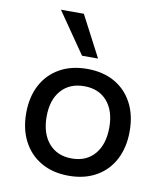

<svg xmlns="http://www.w3.org/2000/svg" viewBox="-85 -828 782 908"><g transform="rotate(10 306.0 -374.5)"><path d="M306 9Q230 9 174 -23Q118 -55 87.5 -113Q57 -171 57 -248Q57 -326 87.5 -383.5Q118 -441 174 -472.5Q230 -504 306 -504Q382 -504 437.5 -472.5Q493 -441 523.5 -383.5Q554 -326 554 -248Q554 -171 524 -113Q494 -55 438 -23Q382 9 306 9ZM306 -74Q376 -74 416 -121Q456 -168 456 -249Q456 -329 416 -375Q376 -421 306 -421Q236 -421 195.5 -375Q155 -329 155 -249Q155 -168 195.5 -121Q236 -74 306 -74ZM270 -561 134 -758H244L347 -561Z"/></g></svg>

Font: Nunito Sans 12pt ExtraLight 8pt Medium
Style: Regular
Weight: 500
Version: Version 3.101;gftools[0.9.27]